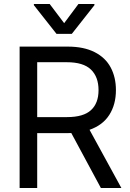

<svg xmlns="http://www.w3.org/2000/svg" viewBox="-20 -940 648 960"><path d="M78.1 -707H318.4Q398.9 -707 453.1 -679.4Q507.3 -651.9 533.4 -602.8Q559.6 -553.7 559.6 -489.3Q559.6 -417.5 526.6 -365.7Q493.7 -314 427.7 -291L586.9 0H484.4L336.4 -274.9L319.3 -274.4H166V0H78.1ZM315.4 -354.5Q397 -354.5 434.8 -389.2Q472.7 -423.8 472.7 -489.3Q472.7 -555.7 434.6 -592.3Q396.5 -628.9 314.5 -628.9H166V-354.5ZM300.8 -824.2 372.1 -919.9H452.1V-914.1L338.9 -770.5H262.7L149.4 -914.1V-919.9H228.5Z"/></svg>

Font: Pretendard JP
Style: Regular
Weight: 400
Designer: Base glyphs from Inter by Rasmus Andersson; Hangeul glyphs from Noto Sans CJK(Source Han Sans) by Jang Soo-young and Kan
Foundry: Kil Hyung-jin
Version: Version 1.309